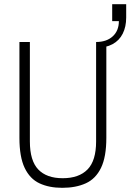

<svg xmlns="http://www.w3.org/2000/svg" viewBox="-20 -887 624 919"><path d="M278 12Q215 12 169 -9.5Q123 -31 98 -83.5Q73 -136 73 -227V-686H123V-210Q123 -118 163 -76Q203 -34 280 -34Q358 -34 399 -76Q440 -118 440 -210V-686H489V-227Q489 -136 463.5 -83.5Q438 -31 390.5 -9.5Q343 12 278 12ZM440 -658V-686Q490 -686 519.5 -713Q549 -740 549 -786H517V-867H584V-803Q584 -759 567.5 -726Q551 -693 518.5 -675.5Q486 -658 440 -658Z"/></svg>

Font: Archivo Condensed Thin
Style: Regular
Weight: 250
Width: 3
Designer: Hector Gatti
Foundry: Omnibus-Type
Version: Version 2.001